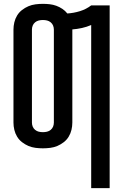

<svg xmlns="http://www.w3.org/2000/svg" viewBox="-20 -763 640 998"><path d="M454 215V-633Q431 -623 406 -617.5Q381 -612 356 -610V-126Q356 -107 351.5 -88Q347 -69 337 -52.5Q327 -36 311.5 -24Q296 -12 278.5 -4.5Q261 3 241.5 5.5Q222 8 203 8Q184 8 164.5 5.5Q145 3 127.5 -4.5Q110 -12 94.5 -24Q79 -36 69 -52.5Q59 -69 54.5 -88Q50 -107 50 -126V-609Q50 -628 54.5 -647Q59 -666 69 -682.5Q79 -699 94.5 -711Q110 -723 127.5 -730.5Q145 -738 164.5 -740.5Q184 -743 203 -743Q221 -743 238.5 -741Q256 -739 272.5 -733Q289 -727 304 -717Q319 -707 330 -693Q363 -695 395.5 -705Q428 -715 454 -735H550V215ZM203 -76Q214 -76 224.5 -78.5Q235 -81 243.5 -88Q252 -95 256 -105Q260 -115 260 -126V-609Q260 -620 256 -630Q252 -640 243.5 -647Q235 -654 224.5 -656.5Q214 -659 203 -659Q192 -659 181.5 -656.5Q171 -654 162.5 -647Q154 -640 150 -630Q146 -620 146 -609V-126Q146 -115 150 -105Q154 -95 162.5 -88Q171 -81 181.5 -78.5Q192 -76 203 -76Z"/></svg>

Font: Iosevka Fixed Curly Md Ex
Style: Regular
Weight: 500
Width: 7
Monospace: yes
Designer: Belleve Invis
Foundry: Belleve Invis
Version: Version 30.1.2